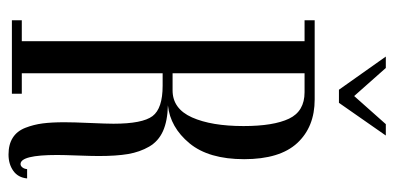

<svg xmlns="http://www.w3.org/2000/svg" viewBox="-254 -650 913 444"><g transform="rotate(90 202.0 -428.5)"><path d="M188 -756.3 111.3 -864.7H137.7L202.6 -791.5L267.6 -864.7H293.9L218.3 -756.3ZM337.9 7.8Q314.5 7.8 299.1 -2Q283.7 -11.7 276.1 -31Q268.6 -50.3 265.9 -71Q263.2 -91.8 263.2 -121.6Q263.2 -142.1 264.9 -180.7Q266.6 -219.2 266.6 -234.9Q266.6 -301.8 249 -325.2Q231.4 -348.6 178.7 -348.6H149.9V-22.9H197.3V0H27.3V-22.9H75.7V-676.8H27.3V-700.2H210.4Q273.9 -700.2 311.3 -659.9Q348.6 -619.6 348.6 -537.1Q348.6 -455.1 311.8 -410.6Q274.9 -366.2 224.1 -360.8Q260.3 -359.9 283.7 -349.4Q307.1 -338.9 319.6 -317.4Q332 -295.9 336.7 -268.8Q341.3 -241.7 341.3 -200.7Q341.3 -184.6 340.1 -152.1Q338.9 -119.6 338.9 -104.5Q338.9 -20 359.9 -20Q364.3 -20 367.7 -24.4Q371.1 -28.8 371.6 -35.2H393.1Q391.1 -14.2 375.5 -3.2Q359.9 7.8 337.9 7.8ZM149.9 -371.6H189.5Q231.9 -371.6 252 -416.5Q272 -461.4 272 -535.6Q272 -605 254.9 -640.9Q237.8 -676.8 193.8 -676.8H149.9Z"/></g></svg>

Font: Imbue
Style: Regular
Weight: 400
Designer: Tyler Finck
Foundry: Etcetera Type Company
Version: Version 0.910